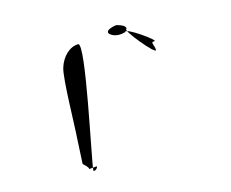

<svg xmlns="http://www.w3.org/2000/svg" viewBox="-46 -643 492 409"><g transform="rotate(-10 200.0 -438.0)"><path d="M101 -517C106 -541 122 -559 141 -561C158 -561 126 -316 126 -290C130 -287 136 -295 135 -298L118 -295C118 -300 108 -306 106 -308L104 -364C104 -388 96 -495 101 -517ZM210 -571C200 -581 228 -587 228 -587C225 -587 250 -585 248 -575C238 -575 302 -510 302 -520C302 -530 291 -539 302 -539C312 -539 244 -579 244 -569C234 -565 221 -563 210 -571Z"/></g></svg>

Font: Zinc
Style: Regular
Weight: 400
Version: Version 1